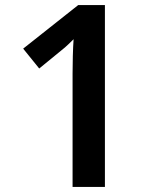

<svg xmlns="http://www.w3.org/2000/svg" viewBox="-20 -734 612 754"><path d="M392 0H265V-445Q265 -477 266 -514.5Q267 -552 269 -580Q263 -574 249 -560.5Q235 -547 222 -537L134 -465L71 -543L287 -714H392Z"/></svg>

Font: Noto Sans Tamil SemiBold
Style: Regular
Weight: 600
Designer: Jelle Bosma - Monotype Design Team
Foundry: Monotype Imaging Inc.
Version: Version 2.004; ttfautohint (v1.8.4.7-5d5b)